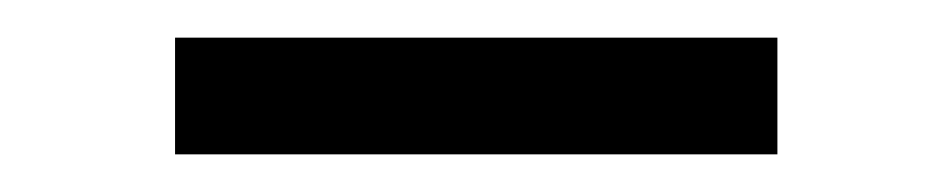

<svg xmlns="http://www.w3.org/2000/svg" viewBox="-20 -349 506 102"><path d="M73 -267V-329H393V-267Z"/></svg>

Font: Wittgenstein
Style: Italic
Weight: 400
Italic angle: -11°
Designer: Jörg Drees
Foundry: Jörg Drees
Version: Version 1.500